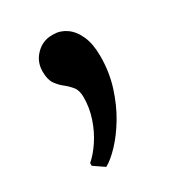

<svg xmlns="http://www.w3.org/2000/svg" viewBox="-100 -194 444 485"><g transform="rotate(-30 122.0 48.0)"><path d="M72 226.5 42 206V198Q59.5 183 75.2 159.2Q91 135.5 101 106Q111 76.5 111 45.5Q111 25.5 102.2 14.8Q93.5 4 82.2 -4.8Q71 -13.5 62.2 -26Q53.5 -38.5 53.5 -62Q53.5 -90.5 73 -110.2Q92.5 -130 119.5 -130H124Q144 -130 161.2 -118Q178.5 -106 189 -82.2Q199.5 -58.5 199.5 -23.5Q199.5 23 186.5 64Q173.5 105 153.8 138Q134 171 112.2 194Q90.5 217 73 226.5Z"/></g></svg>

Font: Merriweather 60pt SemiBold
Style: Regular
Weight: 600
Version: Version 2.100